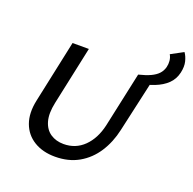

<svg xmlns="http://www.w3.org/2000/svg" viewBox="-145 -981 1145 1140"><g transform="rotate(20 428.0 -411.5)"><path d="M319 12Q241 12 185.5 -22Q130 -56 107.5 -118Q85 -180 103 -264L187 -658H290L211 -288Q196 -217 209.5 -170Q223 -123 258 -99.5Q293 -76 341 -76Q417 -76 469.5 -127.5Q522 -179 542 -267L617 -615H710L633 -271Q615 -189 573.5 -125Q532 -61 468 -24.5Q404 12 319 12ZM623 -563 617 -615Q662 -626 691 -639.5Q720 -653 737 -671Q754 -689 761 -715Q766 -735 764 -755.5Q762 -776 752 -793L830 -835Q845 -814 852.5 -783.5Q860 -753 851 -713Q841 -669 810.5 -639.5Q780 -610 732.5 -591.5Q685 -573 623 -563Z"/></g></svg>

Font: Ysabeau SemiBold
Style: Italic
Weight: 600
Italic angle: -12°
Designer: Christian Thalmann (Catharsis Fonts)
Version: Version 2.002